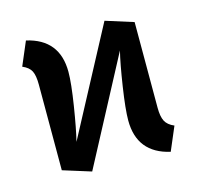

<svg xmlns="http://www.w3.org/2000/svg" viewBox="-87 -635 758 740"><g transform="rotate(-15 292.0 -264.5)"><path d="M506 15Q379 -14 379 -144Q379 -188 392.5 -276.5Q406 -365 418 -413L194 10L82 -25V-367Q82 -403 73 -421Q64 -439 38 -450L78 -544Q205 -515 205 -385Q205 -340 191 -252Q177 -164 165 -116L390 -539L501 -504V-162Q501 -127 510.5 -108.5Q520 -90 546 -79Z"/></g></svg>

Font: Trujillo Medium
Style: Regular
Weight: 500
Designer: Fira Sans original fonts by bBox Type GmbH, Carrois Corporate GbR, & Edenspiekermann AG / Changes by Cristiano Sobral
Foundry: Fira Sans original fonts by bBox Type GmbH, Carrois Corporate GbR, & Edenspiekermann AG / Changes by Cristiano Sobral
Version: Version 4.301;October 17, 2021;FontCreator 14.0.0.2814 64-bi